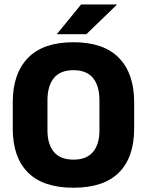

<svg xmlns="http://www.w3.org/2000/svg" viewBox="-20 -847 675 882"><path d="M317.4 15.4Q178.2 15.4 108.4 -54.5Q38.6 -124.4 38.6 -256.1V-377.5Q38.6 -509.4 108.7 -581.2Q178.8 -653 317.4 -653Q456 -653 526.2 -581.2Q596.3 -509.4 596.3 -377.5V-256.1Q596.3 -124.4 526.5 -54.5Q456.7 15.4 317.4 15.4ZM317.4 -113.7Q377.8 -113.7 407.3 -149Q436.8 -184.3 436.8 -248.6V-385.3Q436.8 -452.6 407.3 -488.6Q377.8 -524.6 317.4 -524.6Q257.1 -524.6 227.6 -488.6Q198 -452.6 198 -385.3V-248.6Q198 -184.3 227.6 -149Q257.1 -113.7 317.4 -113.7ZM352.5 -826.5H516.5V-825L376.9 -690H242.1V-691.3Z"/></svg>

Font: Anek Bangla Medium
Style: Regular
Weight: 500
Designer: Sulekha Rajkumar (Bangla), Yesha Goshar (Latin)
Foundry: Ek Type
Version: Version 1.003